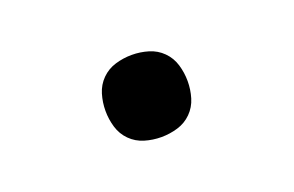

<svg xmlns="http://www.w3.org/2000/svg" viewBox="-42 -564 685 448"><g transform="rotate(-20 300.0 -340.0)"><path d="M300 -238Q279 -238 259 -244Q239 -250 224.5 -264.5Q210 -279 204 -299Q198 -319 198 -340Q198 -361 204 -381Q210 -401 224.5 -415.5Q239 -430 259 -436Q279 -442 300 -442Q321 -442 341 -436Q361 -430 375.5 -415.5Q390 -401 396 -381Q402 -361 402 -340Q402 -319 396 -299Q390 -279 375.5 -264.5Q361 -250 341 -244Q321 -238 300 -238Z"/></g></svg>

Font: Iosevka Curly Slab XBdEx
Style: Regular
Weight: 800
Width: 7
Monospace: yes
Designer: Belleve Invis
Foundry: Belleve Invis
Version: Version 11.0.0; ttfautohint (v1.8.3)